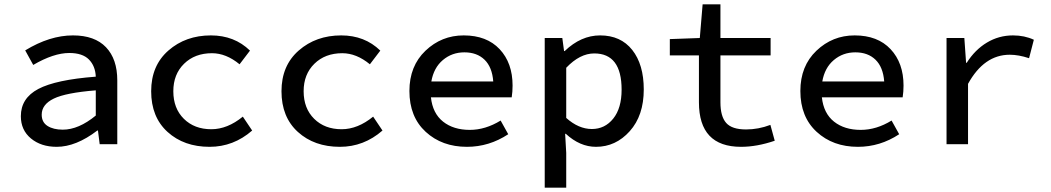

<svg xmlns="http://www.w3.org/2000/svg" viewBox="-20 -664 4840 884"><path d="M241 12Q169 12 122.5 -26.5Q76 -65 76 -129Q76 -212 156.5 -254.5Q237 -297 421 -311Q419 -360 389.5 -390Q360 -420 299 -420Q227 -420 133 -365L96 -432Q209 -501 316 -501Q416 -501 468 -446.5Q520 -392 520 -294V0H439L431 -63H428Q330 12 241 12ZM269 -67Q342 -67 421 -132V-248Q283 -237 227.5 -210Q172 -183 172 -136Q172 -101 199 -84Q226 -67 269 -67Z M945 12Q827 12 751.5 -56.5Q676 -125 676 -244Q676 -362 755.5 -431.5Q835 -501 951 -501Q1059 -501 1131 -431L1083 -368Q1021 -419 956 -419Q877 -419 827.5 -370.5Q778 -322 778 -244Q778 -165 826.5 -117Q875 -69 953 -69Q1027 -69 1098 -127L1141 -63Q1055 12 945 12Z M1545 12Q1427 12 1351.5 -56.5Q1276 -125 1276 -244Q1276 -362 1355.5 -431.5Q1435 -501 1551 -501Q1659 -501 1731 -431L1683 -368Q1621 -419 1556 -419Q1477 -419 1427.5 -370.5Q1378 -322 1378 -244Q1378 -165 1426.5 -117Q1475 -69 1553 -69Q1627 -69 1698 -127L1741 -63Q1655 12 1545 12Z M2130 12Q2015 12 1940 -57Q1865 -126 1865 -245Q1865 -360 1939 -430.5Q2013 -501 2115 -501Q2221 -501 2280.5 -437.5Q2340 -374 2340 -270Q2340 -242 2336 -216H1964Q1972 -142 2020 -104Q2068 -66 2143 -66Q2215 -66 2285 -109L2320 -46Q2232 12 2130 12ZM2118 -423Q2061 -423 2019 -387.5Q1977 -352 1966 -289H2251Q2246 -355 2211 -389Q2176 -423 2118 -423Z M2488 200V-489H2569L2577 -429H2580Q2655 -501 2743 -501Q2838 -501 2891 -434Q2944 -367 2944 -252Q2944 -132 2879.5 -60Q2815 12 2724 12Q2650 12 2585 -48H2582L2587 40V200ZM2705 -70Q2765 -70 2803.5 -118Q2842 -166 2842 -251Q2842 -418 2716 -418Q2650 -418 2587 -352V-121Q2644 -70 2705 -70Z M3392 12Q3198 12 3198 -193V-409H3064V-484L3202 -489L3215 -644H3297V-489H3528V-409H3297V-193Q3297 -128 3323.5 -98Q3350 -68 3415 -68Q3472 -68 3527 -89L3547 -16Q3465 12 3392 12Z M3930 12Q3815 12 3740 -57Q3665 -126 3665 -245Q3665 -360 3739 -430.5Q3813 -501 3915 -501Q4021 -501 4080.5 -437.5Q4140 -374 4140 -270Q4140 -242 4136 -216H3764Q3772 -142 3820 -104Q3868 -66 3943 -66Q4015 -66 4085 -109L4120 -46Q4032 12 3930 12ZM3918 -423Q3861 -423 3819 -387.5Q3777 -352 3766 -289H4051Q4046 -355 4011 -389Q3976 -423 3918 -423Z M4338 0V-489H4420L4428 -375H4431Q4469 -435 4524 -468Q4579 -501 4644 -501Q4697 -501 4740 -481L4718 -396Q4670 -412 4629 -412Q4511 -412 4437 -278V0Z"/></svg>

Font: TypoPRO Source Code Pro
Style: Regular
Weight: 500
Monospace: yes
Designer: Paul D. Hunt, Teo Tuominen
Foundry: Adobe Systems Incorporated
Version: Version 2.010;PS 1.0;hotconv 1.0.84;makeotf.lib2.5.63406